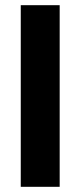

<svg xmlns="http://www.w3.org/2000/svg" viewBox="-20 -720 310 740"><path d="M60 0V-700H210V0Z"/></svg>

Font: DM Sans 28pt Black
Style: Regular
Weight: 900
Version: Version 4.004;gftools[0.9.30]